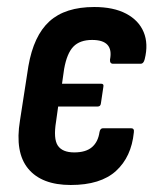

<svg xmlns="http://www.w3.org/2000/svg" viewBox="-20 -520 448 548"><path d="M182 8Q99 8 60.5 -38.5Q22 -85 37 -176L61 -331Q76 -418 121 -459Q166 -500 249 -500Q304 -500 340 -481Q376 -462 390 -428.5Q404 -395 393 -351Q390 -338 381 -338H303Q293 -338 294 -350Q305 -406 243 -406Q208 -406 189.5 -387Q171 -368 163 -323L157 -281H269Q277 -281 275 -272L268 -225Q267 -216 259 -216H146L140 -173Q132 -124 145 -104.5Q158 -85 192 -85Q225 -85 242.5 -100Q260 -115 264 -143Q266 -154 274 -154H354Q364 -154 362 -142Q355 -72 311 -32Q267 8 182 8Z"/></svg>

Font: Sofia Sans Condensed
Style: Bold Italic
Weight: 700
Italic angle: -9°
Version: Version 4.100